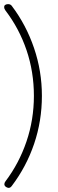

<svg xmlns="http://www.w3.org/2000/svg" viewBox="-68 -615 283 938"><path d="M136.7 -146.7Q136.7 -24.3 98.8 87.4Q61 199 -10 292.9Q-17.1 302.9 -25.7 302.9Q-30.5 302.9 -37.6 299Q-46.7 293.3 -46.7 284.8Q-46.7 278.1 -41.4 271Q25.2 182.9 61.4 76.2Q97.6 -30.5 97.6 -146.7Q97.6 -263.8 61.7 -369.8Q25.7 -475.7 -41.4 -563.8Q-47.6 -571.9 -47.6 -580.5Q-47.6 -588.1 -41.9 -591.4Q-36.2 -594.8 -28.6 -594.8Q-16.2 -594.8 -10 -585.7Q60 -492.9 98.3 -380.2Q136.7 -267.6 136.7 -146.7Z"/></svg>

Font: Shan Mohne Unicode
Style: Normal
Weight: 400
Version: 2.0 Jan 1st, 2014